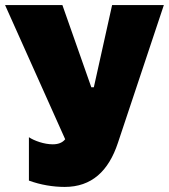

<svg xmlns="http://www.w3.org/2000/svg" viewBox="-23 -720 666 757"><path d="M232 17C338 17 405 -45 442 -157L623 -700H419L347 -376H337L223 -700H-3L234 -171C223 -157 206 -151 185 -151C151 -151 112 -165 91 -179V-8C137 9 187 17 232 17Z"/></svg>

Font: Fixel Text Black
Style: Regular
Weight: 900
Width: 4
Designer: AlfaBravo + MacPaw
Foundry: Kyrylo Tkachov, Marchela Mozhyna, Serhii Makarenko, Maria Weinstein, Zakhar Kryvoshyya
Version: Version 1.211